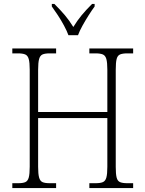

<svg xmlns="http://www.w3.org/2000/svg" viewBox="-20 -962 744 982"><path d="M43 0V-25H73Q97 -25 109.5 -30.5Q122 -36 127 -54Q132 -72 132 -109V-606Q132 -642 127 -660Q122 -678 109 -683.5Q96 -689 72 -689H43V-714H267V-689H234Q210 -689 197.5 -683.5Q185 -678 180 -660Q175 -642 175 -605V-389H529V-605Q529 -642 524 -660Q519 -678 506 -683.5Q493 -689 469 -689H437V-714H661V-689H631Q607 -689 594 -683.5Q581 -678 576.5 -660Q572 -642 572 -605V-108Q572 -72 576.5 -54Q581 -36 594 -30.5Q607 -25 631 -25H661V0H437V-25H469Q493 -25 506 -30.5Q519 -36 524 -54Q529 -72 529 -109V-358H175V-109Q175 -72 180 -54Q185 -36 197.5 -30.5Q210 -25 234 -25H267V0ZM330 -782Q322 -804 307.5 -831Q293 -858 276 -884Q259 -910 245 -929V-942H258Q290 -910 312 -884Q334 -858 355 -824Q376 -858 397.5 -884Q419 -910 451 -942H464V-929Q450 -910 433.5 -884Q417 -858 402 -831Q387 -804 379 -782Z"/></svg>

Font: Noto Serif SemiCondensed ExtraLight
Style: Regular
Weight: 200
Width: 4
Designer: Monotype Design Team
Foundry: Monotype Imaging Inc.
Version: Version 2.014